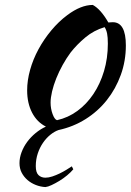

<svg xmlns="http://www.w3.org/2000/svg" viewBox="-20 -493 530 778"><path d="M59 168Q59 146 67.5 123.5Q76 101 90.5 81.5Q105 62 124.5 46Q144 30 166 20Q130 2 110 -36.5Q90 -75 90 -127Q90 -167 102 -210Q114 -253 136 -293.5Q158 -334 188 -370Q218 -406 253 -432Q308 -473 356 -473Q388 -456 419 -402Q424 -402 428 -402.5Q432 -403 437 -403Q490 -403 490 -309Q490 -246 469.5 -189.5Q449 -133 413 -87.5Q377 -42 327 -10.5Q277 21 217 34Q200 40 183.5 53.5Q167 67 154 86Q141 105 133 129Q125 153 125 180Q125 206 136 216.5Q147 227 164 227Q177 227 192 222Q207 217 221.5 210Q236 203 249 195Q262 187 271 181L277 193Q267 205 252 217.5Q237 230 220.5 240Q204 250 189 257Q174 264 164 265Q144 264 125 256.5Q106 249 91.5 236.5Q77 224 68 207Q59 190 59 168ZM266 -280Q249 -257 234 -230Q219 -203 208 -175.5Q197 -148 191 -122.5Q185 -97 185 -77Q185 -53 193 -31Q201 -9 211 -6Q256 -16 293.5 -43.5Q331 -71 358.5 -112Q386 -153 401.5 -205Q417 -257 417 -316Q417 -342 414 -357Q411 -372 404 -383Q360 -370 325.5 -341Q291 -312 266 -280Z"/></svg>

Font: Kaushan Script
Style: Regular
Weight: 400
Designer: Pablo Impallari
Foundry: Pablo Impallari
Version: Version 1.002